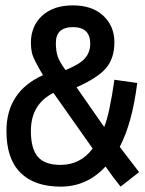

<svg xmlns="http://www.w3.org/2000/svg" viewBox="-20 -685 540 715"><path d="M4 -197Q4 -344 140 -405Q104 -466 99 -487Q95 -508 95 -525Q95 -588 137 -626.5Q179 -665 251 -665Q323 -665 364 -627Q406 -588 406 -528Q406 -468 375 -431.5Q344 -395 265 -360L368 -212Q388 -261 406 -388L491 -376Q473 -229 426 -138L498 -44L429 10Q400 -26 373 -65Q304 10 206 10Q108 10 56 -42Q4 -94 4 -197ZM316 -522Q316 -584 252 -584Q188 -584 188 -525Q188 -495 195 -474.5Q202 -454 224 -424Q276 -445 296 -467.5Q316 -490 316 -522ZM95 -197Q95 -131 121 -101Q147 -71 205 -71Q280 -71 325 -132L179 -339Q95 -297 95 -197Z"/></svg>

Font: Lekton
Style: Bold
Weight: 700
Designer: Paolo Mazzetti, Luciano Perondi, Raffaele Flato, Elena Papassissa, Emilio Macchia, Michela Povoleri, Tobias Seemiller, R
Version: Version 34.000